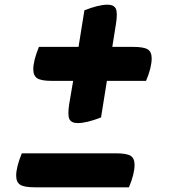

<svg xmlns="http://www.w3.org/2000/svg" viewBox="-20 -645 762 819"><path d="M312 -120Q284 -120 276 -137Q268 -154 275 -200L292 -300H202Q156 -300 139 -311Q122 -322 122 -350Q122 -386 146 -445H315L340 -601Q401 -625 438 -625Q466 -625 474 -608Q482 -591 475 -545L459 -445H547Q593 -445 610 -434.5Q627 -424 627 -396Q627 -357 603 -300H436L411 -144Q349 -120 312 -120ZM129 154Q83 154 66 143Q49 132 49 104Q49 68 73 9H474Q520 9 537 19.5Q554 30 554 58Q554 97 530 154Z"/></svg>

Font: Lemonada SemiBold
Style: Regular
Weight: 600
Designer: Mohamed Gaber (Arabic), Eduardo Tunni (Latin)
Foundry: Kief Type Foundry
Version: Version 4.005; ttfautohint (v1.8.3)